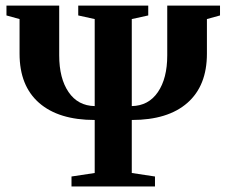

<svg xmlns="http://www.w3.org/2000/svg" viewBox="-20 -675 820 695"><path d="M238.8 0V-36.1L322.8 -48.8V-240.7Q192.4 -240.7 121.6 -302.5Q50.8 -364.3 50.8 -480.5V-606L3.4 -619.1V-654.8H194.3V-474.6Q194.3 -391.1 228.3 -341.6Q262.2 -292 322.8 -291V-606L263.2 -619.1V-654.8H516.6V-619.1L457 -606V-291Q517.6 -292 551.5 -341.6Q585.4 -391.1 585.4 -474.6V-654.8H776.4V-619.1L729 -606V-480.5Q729 -364.7 658.4 -302.7Q587.9 -240.7 457 -240.7V-48.8L541 -36.1V0Z"/></svg>

Font: Tinos
Style: Bold
Weight: 700
Designer: Steve Matteson
Foundry: Monotype Imaging Inc.
Version: Version 1.23